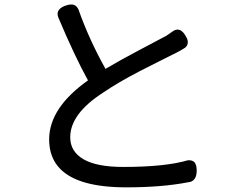

<svg xmlns="http://www.w3.org/2000/svg" viewBox="-20 -762 1040 845"><path d="M196.3 -148.4Q196.3 -287.1 367.2 -408.2Q307.6 -516.6 237.3 -683.6Q233.4 -692.4 233.4 -700.2Q233.4 -723.6 265.6 -736.3Q281.2 -742.2 294.4 -742.2Q307.6 -742.2 316.4 -733.4Q321.3 -728.5 325.2 -720.7Q371.1 -589.8 444.3 -459Q513.7 -500 595.7 -543L711.9 -604.5L740.2 -624Q751 -631.8 762.2 -631.8Q773.4 -631.8 785.2 -620.1Q791 -614.3 795.9 -605.5Q806.6 -588.9 806.6 -576.2Q806.6 -557.6 788.1 -547.9Q770.5 -536.1 698.2 -501L595.7 -449.2Q498 -398.4 435.5 -355.5Q289.1 -261.7 289.1 -158.2Q289.1 -158.2 289.1 -157.2Q289.1 -95.7 346.7 -61.5Q405.3 -27.3 521.5 -27.3Q707 -27.3 806.6 -56.6Q810.5 -56.6 813.5 -56.6Q826.2 -56.6 835 -48.8Q845.7 -38.1 845.7 -10.7Q845.7 16.6 833 29.3Q823.2 39.1 808.6 40Q694.3 62.5 535.2 62.5Q326.2 62.5 246.1 -17.6Q196.3 -67.4 196.3 -148.4Z"/></svg>

Font: TaiwanPearl
Style: Regular
Weight: 400
Version: Version 2.102